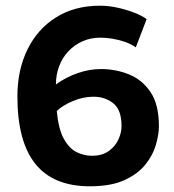

<svg xmlns="http://www.w3.org/2000/svg" viewBox="-20 -631 609 673"><path d="M456 -465Q439 -477 417 -484.5Q395 -492 373 -495.5Q351 -499 332 -499Q297 -499 268.5 -486Q240 -473 219 -450.5Q198 -428 187 -398Q176 -368 176 -335Q212 -361 253 -375Q294 -389 334 -389Q385 -389 431.5 -370.5Q478 -352 507.5 -308.5Q537 -265 537 -189Q537 -160 526.5 -123.5Q516 -87 489.5 -54Q463 -21 416 0.5Q369 22 295 22Q167 22 104 -56.5Q41 -135 41 -293Q41 -386 76.5 -458Q112 -530 177 -570.5Q242 -611 330 -611Q361 -611 392.5 -604Q424 -597 451 -586.5Q478 -576 494 -564ZM308 -292Q272 -292 236 -277Q200 -262 179 -242Q185 -178 204 -144Q223 -110 249 -97.5Q275 -85 302 -85Q338 -85 361 -101.5Q384 -118 395 -142Q406 -166 406 -189Q406 -246 377 -269Q348 -292 308 -292Z"/></svg>

Font: Podkova ExtraBold
Style: Regular
Weight: 800
Designer: Ilya Yudin
Foundry: Cyreal (www.cyreal.org)
Version: Version 2.103